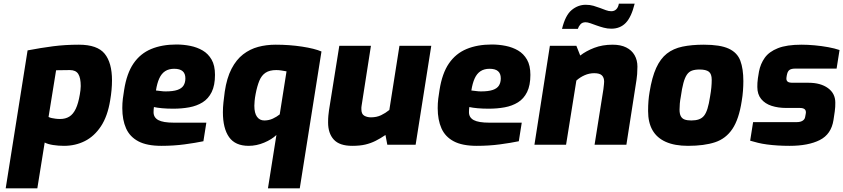

<svg xmlns="http://www.w3.org/2000/svg" viewBox="-20 -787 4585 1044"><path d="M11 237 130 -513Q203 -527 269 -535.5Q335 -544 409 -544Q509 -544 549 -495Q589 -446 589 -350Q589 -325 586.5 -297.5Q584 -270 579 -241Q565 -155 529 -100.5Q493 -46 441.5 -20Q390 6 328 6Q297 6 268.5 1.5Q240 -3 223 -12L183 237ZM307 -140Q336 -140 357 -153Q378 -166 392 -195.5Q406 -225 414 -273Q416 -285 417.5 -296.5Q419 -308 419 -319Q419 -364 405.5 -385Q392 -406 360 -406L285 -405L244 -151Q252 -147 261.5 -145Q271 -143 282.5 -141.5Q294 -140 307 -140Z M857 6Q779 6 732.5 -18.5Q686 -43 665.5 -89Q645 -135 645 -199Q645 -226 648 -250.5Q651 -275 655 -298Q669 -388 706 -442Q743 -496 802 -520.5Q861 -545 939 -545Q978 -545 1015 -537.5Q1052 -530 1082 -512.5Q1112 -495 1130.5 -463Q1149 -431 1149 -380Q1149 -323 1131 -286.5Q1113 -250 1081.5 -230.5Q1050 -211 1009.5 -203.5Q969 -196 922 -196Q889 -196 861.5 -198.5Q834 -201 817 -205Q816 -199 815.5 -191.5Q815 -184 815 -177Q815 -148 841 -134Q867 -120 926 -120H1102L1086 -19Q1043 -10 983.5 -2Q924 6 857 6ZM880 -290Q921 -290 944.5 -298Q968 -306 978 -322Q988 -338 988 -361Q988 -387 973 -400Q958 -413 927 -413Q898 -413 878 -400Q858 -387 846 -360.5Q834 -334 828 -295Q840 -294 853.5 -292Q867 -290 880 -290Z M1437 237 1483 -53Q1458 -29 1416.5 -11.5Q1375 6 1332 6Q1259 6 1225.5 -41.5Q1192 -89 1192 -177Q1192 -203 1195 -230.5Q1198 -258 1202 -288Q1213 -363 1239 -413Q1265 -463 1302 -491.5Q1339 -520 1383.5 -532Q1428 -544 1479 -544Q1554 -544 1622.5 -533.5Q1691 -523 1728 -507L1610 237ZM1417 -132Q1442 -132 1463.5 -142Q1485 -152 1501 -165L1538 -399Q1522 -402 1508.5 -404Q1495 -406 1482 -406Q1446 -406 1424 -391.5Q1402 -377 1390 -347.5Q1378 -318 1370 -276Q1366 -255 1364.5 -238.5Q1363 -222 1363 -212Q1363 -172 1377.5 -152Q1392 -132 1417 -132Z M1895 6Q1826 6 1795 -28Q1764 -62 1764 -121Q1764 -143 1765.5 -158.5Q1767 -174 1769 -188L1825 -538H1997L1946 -211Q1945 -206 1945 -202.5Q1945 -199 1945 -193Q1945 -167 1960.5 -158Q1976 -149 1997 -149Q2028 -149 2052 -160.5Q2076 -172 2097 -189L2152 -538H2325L2240 0H2086L2076 -53Q2048 -34 2022 -21Q1996 -8 1966.5 -1Q1937 6 1895 6Z M2572 6Q2494 6 2447.5 -18.5Q2401 -43 2380.5 -89Q2360 -135 2360 -199Q2360 -226 2363 -250.5Q2366 -275 2370 -298Q2384 -388 2421 -442Q2458 -496 2517 -520.5Q2576 -545 2654 -545Q2693 -545 2730 -537.5Q2767 -530 2797 -512.5Q2827 -495 2845.5 -463Q2864 -431 2864 -380Q2864 -323 2846 -286.5Q2828 -250 2796.5 -230.5Q2765 -211 2724.5 -203.5Q2684 -196 2637 -196Q2604 -196 2576.5 -198.5Q2549 -201 2532 -205Q2531 -199 2530.5 -191.5Q2530 -184 2530 -177Q2530 -148 2556 -134Q2582 -120 2641 -120H2817L2801 -19Q2758 -10 2698.5 -2Q2639 6 2572 6ZM2595 -290Q2636 -290 2659.5 -298Q2683 -306 2693 -322Q2703 -338 2703 -361Q2703 -387 2688 -400Q2673 -413 2642 -413Q2613 -413 2593 -400Q2573 -387 2561 -360.5Q2549 -334 2543 -295Q2555 -294 2568.5 -292Q2582 -290 2595 -290Z M2886 0 2970 -538H3114L3135 -485Q3167 -510 3211.5 -527Q3256 -544 3311 -544Q3355 -544 3385 -529Q3415 -514 3430.5 -487Q3446 -460 3446 -425Q3446 -407 3444.5 -384Q3443 -361 3434 -308L3386 0H3213L3261 -302Q3263 -319 3264 -328.5Q3265 -338 3265 -343Q3265 -365 3253 -377Q3241 -389 3211 -389Q3184 -389 3159 -378Q3134 -367 3114 -349L3058 0ZM3036 -630Q3054 -704 3088.5 -732.5Q3123 -761 3165 -761Q3188 -761 3207 -755.5Q3226 -750 3243 -743.5Q3260 -737 3275 -731.5Q3290 -726 3304 -726Q3321 -726 3331.5 -737Q3342 -748 3345 -767H3431Q3413 -694 3382.5 -662.5Q3352 -631 3304 -631Q3283 -631 3262.5 -636.5Q3242 -642 3224 -648.5Q3206 -655 3190.5 -660.5Q3175 -666 3164 -666Q3146 -666 3136 -654.5Q3126 -643 3122 -630Z M3721 6Q3649 6 3600.5 -15.5Q3552 -37 3528 -79Q3504 -121 3504 -183Q3504 -213 3506 -238Q3508 -263 3512 -286Q3525 -367 3548 -417.5Q3571 -468 3606 -495.5Q3641 -523 3691 -533.5Q3741 -544 3807 -544Q3896 -544 3942.5 -522.5Q3989 -501 4005.5 -457Q4022 -413 4022 -346Q4022 -322 4020 -294Q4018 -266 4013 -237Q3998 -139 3962.5 -86Q3927 -33 3868 -13.5Q3809 6 3721 6ZM3739 -132Q3763 -132 3780 -138Q3797 -144 3808 -157.5Q3819 -171 3827 -196.5Q3835 -222 3841 -262Q3846 -290 3848 -312Q3850 -334 3850 -353Q3850 -385 3834.5 -397Q3819 -409 3784 -409Q3759 -409 3742.5 -403Q3726 -397 3715 -381Q3704 -365 3696 -335.5Q3688 -306 3682 -262Q3678 -241 3676.5 -224Q3675 -207 3675 -191Q3675 -168 3682 -155Q3689 -142 3703 -137Q3717 -132 3739 -132Z M4274 6Q4238 6 4207.5 4Q4177 2 4150.5 -1.5Q4124 -5 4101.5 -10.5Q4079 -16 4059 -22L4075 -123H4313Q4332 -123 4344 -130.5Q4356 -138 4358 -151L4361 -167Q4362 -172 4362 -174Q4362 -176 4362 -177Q4362 -200 4329 -200H4255Q4211 -200 4175.5 -211.5Q4140 -223 4119 -248.5Q4098 -274 4098 -314Q4098 -325 4098.5 -336.5Q4099 -348 4101 -361L4107 -398Q4115 -440 4138.5 -473Q4162 -506 4210 -525Q4258 -544 4338 -544Q4372 -544 4410 -540.5Q4448 -537 4483.5 -530.5Q4519 -524 4545 -515L4529 -414H4305Q4284 -414 4274 -407.5Q4264 -401 4260 -385L4258 -376Q4257 -371 4256.5 -366.5Q4256 -362 4256 -359Q4256 -349 4263 -343Q4270 -337 4291 -337H4376Q4442 -337 4482 -308Q4522 -279 4522 -229Q4522 -218 4521.5 -206Q4521 -194 4519 -181L4512 -134Q4500 -57 4437.5 -25.5Q4375 6 4274 6Z"/></svg>

Font: Exo Thin ExtraBold
Style: Italic
Weight: 800
Italic angle: -9°
Version: Version 2.000